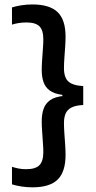

<svg xmlns="http://www.w3.org/2000/svg" viewBox="-20 -696 420 842"><path d="M32.5 -663.5Q50 -669 73.5 -672.8Q97 -676.5 122.5 -676.5Q197.5 -676.5 232.5 -643Q267.5 -609.5 267.5 -535Q267.5 -516.5 265.8 -491Q264 -465.5 262.2 -440.2Q260.5 -415 260.5 -396.5Q260.5 -372.5 267.8 -355.5Q275 -338.5 293.5 -329.5Q312 -320.5 345 -318.5V-235.5Q312 -234 293.5 -224.5Q275 -215 267.8 -198Q260.5 -181 260.5 -156.5Q260.5 -138 262.2 -112.5Q264 -87 265.8 -61.5Q267.5 -36 267.5 -17Q267.5 58 232.5 91.8Q197.5 125.5 122.5 125.5Q97 125.5 73.5 121.8Q50 118 32.5 112.5V35.5Q45 39.5 60.5 42.8Q76 46 94.5 46Q135 46 152.5 28.8Q170 11.5 170 -29Q170 -46 168.2 -69.8Q166.5 -93.5 164.8 -118.8Q163 -144 163 -164Q163 -194.5 171 -218.2Q179 -242 200.2 -257Q221.5 -272 260.5 -275.5L253.5 -264.5V-280Q218 -284.5 198.2 -299Q178.5 -313.5 170.8 -336.2Q163 -359 163 -389Q163 -409 164.8 -434Q166.5 -459 168.2 -482.8Q170 -506.5 170 -523.5Q170 -563.5 153 -580.5Q136 -597.5 96 -597.5Q77 -597.5 61 -594.8Q45 -592 32.5 -588Z"/></svg>

Font: Anek Gujarati SemiExpanded Medium
Style: Regular
Weight: 500
Width: 6
Designer: Mrunmayee Ghaisas (Gujarati), Yesha Goshar (Latin)
Foundry: Ek Type
Version: Version 1.003